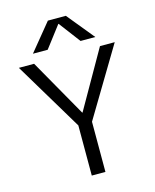

<svg xmlns="http://www.w3.org/2000/svg" viewBox="-137 -1049 924 1141"><g transform="rotate(-15 324.5 -478.5)"><path d="M529.3 -730.5H620.1L367.2 -308.6V0H283.2V-308.6L30.3 -730.5H124L325.2 -376H327.1ZM516.6 -790H425.8L326.2 -921.9H324.2L223.6 -790H132.8L269.5 -957H379.9Z"/></g></svg>

Font: Gen Shin Gothic Normal
Style: Regular
Weight: 300
Designer: [Source Han Sans]
Ryoko NISHIZUKA  (kana & ideographs); Paul D. Hunt (Latin, Greek & Cyrillic); Wenlong ZHANG  (bopomofo
Version: Version 1.002.20150607